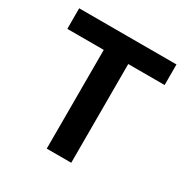

<svg xmlns="http://www.w3.org/2000/svg" viewBox="-165 -871 988 1014"><g transform="rotate(30 328.5 -364.0)"><path d="M31.7 -602.1V-727.5H625V-602.1H403.3V0H253.9V-602.1Z"/></g></svg>

Font: Inter 20pt
Style: Bold
Weight: 700
Version: Version 4.001;git-66647c0bb